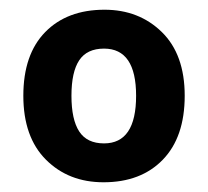

<svg xmlns="http://www.w3.org/2000/svg" viewBox="-20 -742 428 395"><path d="M360 -545Q360 -460 315 -413.5Q270 -367 193 -367Q121 -367 74.5 -413.5Q28 -460 28 -545Q28 -630 73 -676Q118 -722 195 -722Q266 -722 313 -676Q360 -630 360 -545ZM127 -545Q127 -496 143 -471.5Q159 -447 194 -447Q260 -447 260 -545Q260 -642 194 -642Q159 -642 143 -618Q127 -594 127 -545Z"/></svg>

Font: Noto Sans Bengali
Style: Bold
Weight: 700
Designer: Jelle Bosma - Monotype Design Team
Foundry: Monotype Imaging Inc.
Version: Version 2.003; ttfautohint (v1.8.4.7-5d5b)